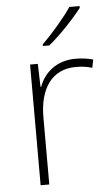

<svg xmlns="http://www.w3.org/2000/svg" viewBox="-54 -803 492 840"><g transform="rotate(-5 191.5 -383.0)"><path d="M328 -758V-766H283C255 -723 194 -653 153 -613V-606H181C233 -648 295 -715 328 -758ZM290 -538C207 -538 152 -490 130 -429H127L124 -530H90V0H128V-295C128 -421 183 -502 288 -502C316 -502 337 -499 360 -492L367 -528C344 -534 319 -538 290 -538Z"/></g></svg>

Font: Noto Sans Ethiopic ExtraLight
Style: Regular
Weight: 200
Designer: Monotype Design Team
Foundry: Monotype Imaging Inc.
Version: Version 2.102